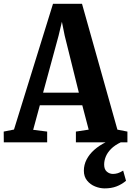

<svg xmlns="http://www.w3.org/2000/svg" viewBox="-36 -768 708 1036"><path d="M39.5 -69 250 -747.5H406.5L597.5 -68.5L651.5 -58V0H373.5V-58L442.5 -68.5L408 -200H179L143 -67.5L218.5 -58V0H-15.5L-16 -58ZM389.5 -268 313 -576 298 -650.5 280 -575 196.5 -268ZM528.5 248.5Q503 248.5 477 238Q451 227.5 433.8 206.2Q416.5 185 416.5 153Q416.5 121.5 431.2 92.8Q446 64 473 40.2Q500 16.5 535.5 -1L567.5 -5L617.5 -1Q583.5 15 563.5 35.2Q543.5 55.5 534.8 77Q526 98.5 526 120Q526 146 540.5 158.2Q555 170.5 573.5 170.5Q587 170.5 599.8 166.5Q612.5 162.5 628.5 152.5L644 207.5Q620 227.5 592.2 238Q564.5 248.5 528.5 248.5Z"/></svg>

Font: Merriweather 24pt SemiCondensed
Style: Bold
Weight: 700
Width: 4
Designer: Eben Sorkin
Foundry: Eben Sorkin
Version: Version 2.100